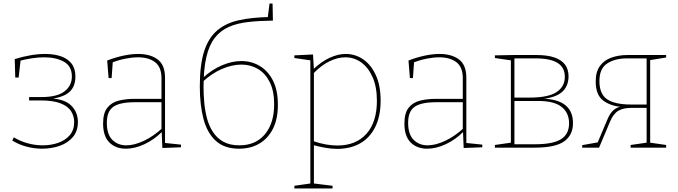

<svg xmlns="http://www.w3.org/2000/svg" viewBox="-20 -832 3819 1082"><path d="M217 6Q174 6 130 -5.5Q86 -17 49 -40L58 -58Q94 -36 136.5 -24.5Q179 -13 220 -13Q267 -13 307.5 -27Q348 -41 373 -70Q398 -99 398 -144Q398 -178 380.5 -205.5Q363 -233 321.5 -249.5Q280 -266 208 -266H144V-285H213Q302 -285 343.5 -317Q385 -349 385 -401Q385 -459 340.5 -484Q296 -509 230 -509Q196 -509 159.5 -503.5Q123 -498 86 -488L97 -501L85 -395H66L63 -499Q108 -513 151.5 -520.5Q195 -528 235 -528Q284 -528 322.5 -515Q361 -502 383 -474Q405 -446 405 -401Q405 -344 371 -313.5Q337 -283 257 -273V-278Q343 -275 381 -237.5Q419 -200 419 -144Q419 -93 390.5 -59.5Q362 -26 316 -10Q270 6 217 6Z M910 -19 903 -27 1000 -17V-2L895 2L891 -94L895 -91Q849 -45 794.5 -19.5Q740 6 689 6Q632 6 596.5 -29Q561 -64 561 -136Q561 -195 585 -225Q609 -255 649.5 -265Q690 -275 739 -275H897L890 -268V-391Q890 -454 854 -481.5Q818 -509 758 -509Q725 -509 687 -501.5Q649 -494 609 -479L616 -490L609 -392H592L584 -491Q631 -509 675.5 -518.5Q720 -528 759 -528Q827 -528 868.5 -497Q910 -466 910 -394ZM582 -140Q582 -75 613 -44Q644 -13 692 -13Q737 -13 791 -38.5Q845 -64 895 -110L890 -99V-263L897 -256H741Q656 -256 619 -230.5Q582 -205 582 -140Z M1327 6Q1245 6 1196.5 -38Q1148 -82 1127 -161Q1106 -240 1106 -345Q1106 -467 1130.5 -543Q1155 -619 1204 -660.5Q1253 -702 1326 -718Q1399 -734 1496 -736L1488 -726L1499 -812H1516L1518 -716Q1442 -715 1379.5 -708Q1317 -701 1270 -680.5Q1223 -660 1191 -619.5Q1159 -579 1143 -511Q1127 -443 1127 -340Q1127 -300 1131 -255Q1135 -210 1146 -167Q1157 -124 1179.5 -89Q1202 -54 1238.5 -33.5Q1275 -13 1329 -13Q1421 -13 1473 -75.5Q1525 -138 1525 -244Q1525 -320 1500 -369.5Q1475 -419 1433.5 -443.5Q1392 -468 1340 -468Q1288 -468 1231 -443.5Q1174 -419 1121 -370L1122 -392Q1174 -440 1231 -464Q1288 -488 1340 -488Q1397 -488 1443.5 -460.5Q1490 -433 1518 -378.5Q1546 -324 1546 -242Q1546 -161 1518 -106Q1490 -51 1441 -22.5Q1392 6 1327 6Z M1639 230V215L1736 201L1729 209V-499L1736 -491L1639 -505V-520L1744 -525L1749 -439L1745 -441Q1791 -485 1838 -506.5Q1885 -528 1928 -528Q1983 -528 2027.5 -497Q2072 -466 2098.5 -407.5Q2125 -349 2125 -265Q2125 -178 2095 -117Q2065 -56 2010 -24.5Q1955 7 1880 7Q1849 7 1814.5 1Q1780 -5 1742 -15L1749 -21V209L1741 201L1854 215V230ZM1881 -12Q1986 -12 2045 -78Q2104 -144 2104 -264Q2104 -342 2080 -396.5Q2056 -451 2016 -480Q1976 -509 1926 -509Q1883 -509 1836.5 -486.5Q1790 -464 1745 -417L1749 -430V-28L1744 -37Q1818 -12 1881 -12Z M2608 -19 2601 -27 2698 -17V-2L2593 2L2589 -94L2593 -91Q2547 -45 2492.5 -19.5Q2438 6 2387 6Q2330 6 2294.5 -29Q2259 -64 2259 -136Q2259 -195 2283 -225Q2307 -255 2347.5 -265Q2388 -275 2437 -275H2595L2588 -268V-391Q2588 -454 2552 -481.5Q2516 -509 2456 -509Q2423 -509 2385 -501.5Q2347 -494 2307 -479L2314 -490L2307 -392H2290L2282 -491Q2329 -509 2373.5 -518.5Q2418 -528 2457 -528Q2525 -528 2566.5 -497Q2608 -466 2608 -394ZM2280 -140Q2280 -75 2311 -44Q2342 -13 2390 -13Q2435 -13 2489 -38.5Q2543 -64 2593 -110L2588 -99V-263L2595 -256H2439Q2354 -256 2317 -230.5Q2280 -205 2280 -140Z M2879 -522H3002Q3065 -522 3105 -508Q3145 -494 3164.5 -467.5Q3184 -441 3184 -401Q3184 -367 3169 -340Q3154 -313 3121.5 -296.5Q3089 -280 3036 -274V-276Q3081 -275 3113.5 -265.5Q3146 -256 3167.5 -238Q3189 -220 3199 -195Q3209 -170 3209 -138Q3209 -71 3159.5 -35.5Q3110 0 2994 0H2769V-15L2866 -29L2859 -21V-499L2866 -491L2769 -505V-520ZM2997 -503H2873L2879 -510V-276L2873 -282H2963Q3070 -282 3116.5 -313Q3163 -344 3163 -399Q3163 -452 3122 -477.5Q3081 -503 2997 -503ZM2994 -19Q3096 -19 3141.5 -47.5Q3187 -76 3187 -137Q3187 -196 3145 -229.5Q3103 -263 3013 -263H2873L2879 -270V-12L2873 -19Z M3261 0V-14L3356 -31L3346 -24L3403 -159Q3418 -195 3438 -212Q3458 -229 3488 -233V-229Q3420 -234 3378.5 -266Q3337 -298 3337 -373Q3337 -428 3361 -460.5Q3385 -493 3426 -507.5Q3467 -522 3517 -522H3734V-508L3636 -492L3644 -499V-21L3637 -29L3734 -15V0H3534V-15L3631 -29L3624 -21V-230L3630 -224H3536Q3493 -224 3465 -208Q3437 -192 3418 -147L3356 0ZM3624 -237V-512L3633 -503H3514Q3446 -503 3402 -474.5Q3358 -446 3358 -375Q3358 -302 3401.5 -272.5Q3445 -243 3537 -243H3630Z"/></svg>

Font: Bitter Thin
Style: Regular
Weight: 100
Designer: Sol Matas, and Bitter project Authors
Foundry: Sol Matas
Version: Version 2.002